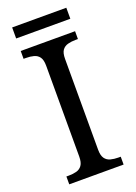

<svg xmlns="http://www.w3.org/2000/svg" viewBox="-158 -903 683 966"><g transform="rotate(-20 183.5 -420.0)"><path d="M38 0V-42H51Q74 -42 92.5 -47Q111 -52 122 -67.5Q133 -83 133 -114V-600Q133 -632 122 -647Q111 -662 92.5 -667Q74 -672 51 -672H38V-714H329V-672H316Q294 -672 275 -667Q256 -662 245 -647Q234 -632 234 -600V-114Q234 -83 245 -67.5Q256 -52 275 -47Q294 -42 316 -42H329V0ZM38 -781V-840H328V-781Z"/></g></svg>

Font: Noto Serif Lao
Style: Regular
Weight: 400
Designer: Monotype Design Team
Foundry: Monotype Imaging Inc.
Version: Version 2.003